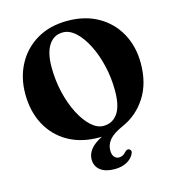

<svg xmlns="http://www.w3.org/2000/svg" viewBox="-133 -826 1052 1161"><g transform="rotate(-15 393.5 -246.0)"><path d="M395 -715.5Q505 -715.5 586.8 -669Q668.5 -622.5 713.5 -540.5Q758.5 -458.5 758.5 -353.5Q758.5 -228 702.8 -141.5Q647 -55 557 -15Q493 13 468.2 43Q443.5 73 443.5 108Q443.5 136.5 455.5 150Q467.5 163.5 485 163.5Q510.5 163.5 529.5 140Q542.5 127.5 553.5 131Q560.5 133 565 141Q569.5 149 562.5 162.5Q551.5 188 519.8 206.5Q488 225 441 225Q384 225 352.2 200.2Q320.5 175.5 320.5 132Q320.5 100 342.5 71Q364.5 42 416 15.5Q407.5 16 399.5 16Q288 16 206.2 -30.8Q124.5 -77.5 80 -161Q35.5 -244.5 35.5 -354.5Q35.5 -456.5 79.5 -538.5Q123.5 -620.5 204.2 -668Q285 -715.5 395 -715.5ZM565 -232.5Q565 -314 547.2 -389.5Q529.5 -465 499 -525Q468.5 -585 430.2 -620Q392 -655 351 -655Q294 -655 262.5 -606.8Q231 -558.5 231 -470Q231 -386.5 249 -310.2Q267 -234 297.8 -174.2Q328.5 -114.5 366.2 -79.8Q404 -45 443.5 -45Q500 -45 532.5 -91Q565 -137 565 -232.5Z"/></g></svg>

Font: Fraunces 9pt S000
Style: Bold
Weight: 700
Version: Version 1.000; ttfautohint (v1.8.3)